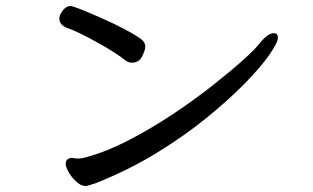

<svg xmlns="http://www.w3.org/2000/svg" viewBox="-20 -644 1040 637"><path d="M418 -436Q407 -436 397 -443Q366 -468 305 -502Q239 -539 201 -552Q201 -552 201 -552Q177 -562 177 -582Q177 -594 183 -601Q196 -624 214 -624Q226 -624 312 -586Q349 -570 385 -551.5Q421 -533 443 -518Q462 -506 462 -489Q462 -478 451.5 -457Q441 -436 418 -436ZM264 -27Q263 -27 263 -27Q249 -27 233.5 -41Q218 -55 208 -72.5Q198 -90 198 -100.5Q198 -111 205 -116Q211 -120 216.5 -120Q222 -120 227 -119Q232 -118 238 -118Q252 -118 268 -123Q334 -141 406.5 -178.5Q479 -216 550 -263Q621 -310 681.5 -357.5Q742 -405 784.5 -443Q827 -481 842 -501Q869 -534 888 -534Q896 -534 899 -529.5Q902 -525 902 -519Q902 -503 873.5 -462Q845 -421 791.5 -366.5Q738 -312 663.5 -251.5Q589 -191 497 -135Q405 -79 297 -36Q270 -27 264 -27Z"/></svg>

Font: Moon Stars Kai
Style: Bold
Weight: 700
Designer: GuiWonder
Version: Version 1.101